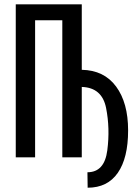

<svg xmlns="http://www.w3.org/2000/svg" viewBox="-20 -731 640 892"><path d="M387.2 141.1 386.2 69.3Q465.3 69.3 478.5 -32.5Q491.7 -134.3 472.9 -229.2Q454.1 -324.2 359.9 -327.1V0H269.5V-636.7H143.1V0H53.2V-710.9H359.9V-406.7Q463.4 -404.8 519.3 -329.1Q575.2 -253.4 575.2 -125.2Q575.2 2.9 527.3 72Q479.5 141.1 387.2 141.1Z"/></svg>

Font: RobotoMono-Regular
Style: Regular
Weight: 400
Designer: Google
Version: Version 2.000985; 2015; ttfautohint (v1.3)